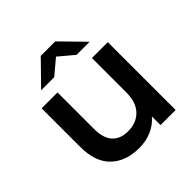

<svg xmlns="http://www.w3.org/2000/svg" viewBox="-194 -903 1069 1069"><g transform="rotate(-45 340.5 -368.5)"><path d="M599 -534V0H480V-68Q450 -32 405 -12.5Q360 7 308 7Q201 7 139.5 -52.5Q78 -112 78 -229V-534H203V-246Q203 -174 235.5 -138.5Q268 -103 328 -103Q395 -103 434.5 -144.5Q474 -186 474 -264V-534ZM426 -607 338 -681 250 -607H147L281 -744H395L529 -607Z"/></g></svg>

Font: mBank SemiBold
Style: Regular
Weight: 600
Designer: Julieta Ulanovsky
Foundry: Julieta Ulanovsky
Version: Version 7.200